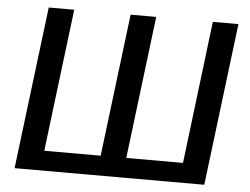

<svg xmlns="http://www.w3.org/2000/svg" viewBox="-51 -784 1104 848"><g transform="rotate(5 501.0 -360.0)"><path d="M972.5 -720 884 0H43L131.5 -720H244.5L167 -88H417L494.5 -720H608L530.5 -88H782L859 -720Z"/></g></svg>

Font: Lato SemiBold
Style: Italic
Weight: 600
Italic angle: -7°
Designer: Lukasz Dziedzic with Adam Twardoch and Botio Nikoltchev
Foundry: tyPoland Lukasz Dziedzic
Version: Version 2.015; 2015-08-06; http://www.latofonts.com/